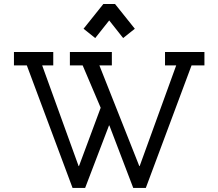

<svg xmlns="http://www.w3.org/2000/svg" viewBox="-20 -927 1077 947"><path d="M449.7 -739.3 392.1 -785.2 489.7 -907.2H547.4L645 -785.2L587.4 -739.3L518.6 -826.2ZM531.7 -604.5H470.2L667 -107.9H668.9L849.1 -604.5H793.9V-670.4H988.3V-604.5H924.8L699.2 0H637.2L519.5 -308.1H517.6L399.9 0H337.9L112.3 -604.5H48.8V-670.4H242.7V-604.5H188L367.7 -107.9H369.6L476.6 -395.5L387.7 -604.5H324.7V-670.4H531.7Z"/></svg>

Font: Eligible
Style: Regular
Weight: 500
Version: Version 1.1